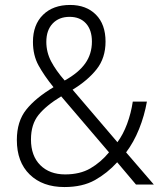

<svg xmlns="http://www.w3.org/2000/svg" viewBox="-20 -745 652 775"><path d="M263 -725Q328 -725 367 -686Q406 -647 406 -577Q406 -511 370 -465.5Q334 -420 273 -383L454 -171Q477 -202 493 -245Q509 -288 516 -335H573Q563 -278 541.5 -224.5Q520 -171 489 -130L601 0H529L453 -90Q413 -46 363 -18Q313 10 240 10Q152 10 100 -40.5Q48 -91 48 -180Q48 -255 86 -302.5Q124 -350 196 -393Q158 -440 135.5 -481Q113 -522 113 -576Q113 -645 153.5 -685Q194 -725 263 -725ZM261 -677Q218 -677 192.5 -650Q167 -623 167 -576Q167 -534 186.5 -497Q206 -460 241 -420Q297 -451 324 -489Q351 -527 351 -577Q351 -624 327 -650.5Q303 -677 261 -677ZM227 -356Q166 -319 135.5 -281Q105 -243 105 -182Q105 -116 142.5 -78.5Q180 -41 243 -41Q303 -41 345 -65.5Q387 -90 420 -130Z"/></svg>

Font: Noto Sans Arabic UI SmCn Lt
Style: Regular
Weight: 300
Width: 4
Designer: Monotype Design Team, Nadine Chahine and Nizar Qandah
Foundry: Monotype Imaging Inc.
Version: Version 2.010; ttfautohint (v1.8.4.7-5d5b)